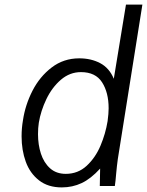

<svg xmlns="http://www.w3.org/2000/svg" viewBox="-20 -810 640 836"><path d="M74 -216.5Q74 -252 80 -286.5Q90 -353.5 121.5 -415Q153 -476.5 205 -516.2Q257 -556 325 -556Q376.5 -556 416.2 -535Q456 -514 475.5 -467L528.5 -790H600L493 -117.5Q491 -104 489.2 -87.5Q487.5 -71 486 -56Q483 -19 480 0H414.5L416 -76Q375.5 -31.5 335.5 -12.8Q295.5 6 249 6Q189 6 149.8 -24.8Q110.5 -55.5 92.2 -105.8Q74 -156 74 -216.5ZM448.5 -282.5Q453 -316 453 -338.5Q453 -407 424.5 -451.5Q396 -496 332.5 -496Q284 -496 245.2 -462.8Q206.5 -429.5 182 -378.5Q157.5 -327.5 149 -275.5Q145.5 -253 145.5 -226Q145.5 -180 158.2 -140.8Q171 -101.5 198 -77.2Q225 -53 266.5 -53Q319.5 -53 357.5 -88.2Q395.5 -123.5 417.5 -175.5Q439.5 -227.5 448.5 -282.5Z"/></svg>

Font: JuliaMono Light
Style: Italic
Weight: 300
Italic angle: -9°
Monospace: yes
Designer: cormullion
Foundry: corm
Version: Version 0.054; ttfautohint (v1.8.4)